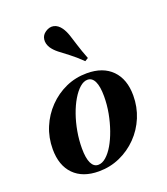

<svg xmlns="http://www.w3.org/2000/svg" viewBox="-129 -775 763 877"><g transform="rotate(-20 252.0 -336.5)"><path d="M201.6 11.3Q123.4 11.3 80.2 -32.7Q37.1 -76.6 37.1 -155.6Q37.1 -212.1 57.7 -261.3Q78.2 -310.5 114.9 -348.4Q151.6 -386.3 199.2 -407.7Q246.8 -429 301.6 -429Q379.8 -429 423.4 -384.7Q466.9 -340.3 466.9 -261.3Q466.9 -205.6 446.4 -156Q425.8 -106.5 389.1 -69Q352.4 -31.5 304.4 -10.1Q256.5 11.3 201.6 11.3ZM208.9 -17.7Q228.2 -17.7 247.2 -34.3Q266.1 -50.8 282.7 -79Q299.2 -107.3 312.1 -144Q325 -180.6 332.7 -221.4Q340.3 -262.1 340.3 -303.2Q340.3 -350.8 328.6 -375.4Q316.9 -400 294.4 -400Q275.8 -400 256.9 -383.5Q237.9 -366.9 221 -338.3Q204 -309.7 191.1 -273Q178.2 -236.3 171 -195.6Q163.7 -154.8 163.7 -113.7Q163.7 -66.1 175.4 -41.9Q187.1 -17.7 208.9 -17.7ZM314.5 -483.1Q283.1 -513.7 257.3 -533.1Q231.5 -552.4 212.5 -567.3Q193.5 -582.3 182.3 -599.2Q169.4 -620.2 172.2 -640.7Q175 -661.3 193.5 -673.4Q213.7 -687.1 233.9 -682.7Q254 -678.2 269.4 -656.5Q280.6 -640.3 288.3 -617.7Q296 -595.2 305.2 -564.5Q314.5 -533.9 330.6 -492.7Z"/></g></svg>

Font: Playfair 5pt SemiExpanded Light ExtraBold
Style: Italic
Weight: 800
Italic angle: -15.6°
Version: Version 2.001;gftools[0.9.30]